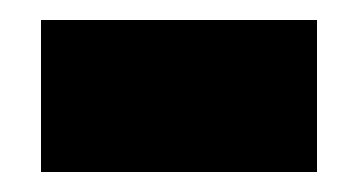

<svg xmlns="http://www.w3.org/2000/svg" viewBox="-20 -364 358 192"><path d="M21 -192V-344H297V-192Z"/></svg>

Font: Noto Sans Ethiopic Black
Style: Regular
Weight: 900
Designer: Monotype Design Team
Foundry: Monotype Imaging Inc.
Version: Version 2.102; ttfautohint (v1.8.4.7-5d5b)